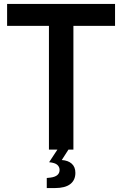

<svg xmlns="http://www.w3.org/2000/svg" viewBox="-20 -758 619 973"><path d="M327 0 293 53Q325 55 343.5 71.5Q362 88 362 118Q362 155 336 175Q310 195 259 195H217V144L236 142Q282 136 282 103Q282 88 270.5 77.5Q259 67 229 64L271 0H228V-627H16V-738H563V-627H352V0Z"/></svg>

Font: Exo SemiBold
Style: Regular
Weight: 600
Designer: Natanael Gama
Foundry: Natanael Gama
Version: Version 1.500